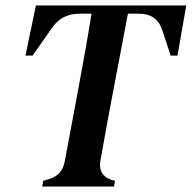

<svg xmlns="http://www.w3.org/2000/svg" viewBox="-20 -681 700 701"><path d="M134 0 138 -21 162 -28Q207 -43 216 -90L265 -351Q277 -415 290.5 -491Q304 -567 314 -631H270Q205 -631 169 -578L99 -478H73L111 -661H660L628 -478H603L573 -569Q554 -631 488 -631H447L386 -310Q376 -259 366 -202Q356 -145 346 -91Q339 -42 385 -25L400 -21L396 0Z"/></svg>

Font: DM Serif Text
Style: Italic
Weight: 400
Italic angle: -12°
Designer: Colophon Foundry, Frank Grießhammer
Foundry: Colophon Foundry
Version: Version 5.100; ttfautohint (v1.8.2)